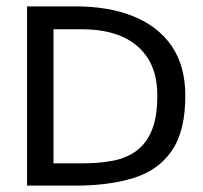

<svg xmlns="http://www.w3.org/2000/svg" viewBox="-20 -583 637 603"><path d="M148 -70V-491H239Q311 -491 363.5 -468Q416 -445 445 -399Q474 -353 474 -283Q474 -217 457.5 -175.5Q441 -134 410 -110.5Q379 -87 336 -78.5Q293 -70 239 -70Q229 -70 208 -70Q187 -70 148 -70ZM562 -282Q562 -376 519.5 -438Q477 -500 399.5 -531.5Q322 -563 217 -563Q203 -563 169 -563Q135 -563 65 -563V0Q131 0 166 0Q201 0 217 0Q322 0 399.5 -24Q477 -48 519.5 -109.5Q562 -171 562 -282Z"/></svg>

Font: Darker Grotesque SemiBold
Style: Regular
Weight: 600
Designer: Gabriel Lam
Foundry: TypeRant
Version: Version 1.000;gftools[0.9.28]